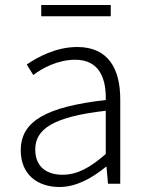

<svg xmlns="http://www.w3.org/2000/svg" viewBox="-20 -735 587 768"><path d="M218 13C286 13 350 -24 404 -68H406L412 0H461V-338C461 -456 416 -547 289 -547C202 -547 128 -505 87 -477L113 -435C150 -463 211 -496 281 -496C382 -496 405 -414 403 -335C168 -308 63 -252 63 -134C63 -35 132 13 218 13ZM230 -36C171 -36 121 -64 121 -137C121 -219 193 -268 403 -292V-119C340 -64 289 -36 230 -36ZM145 -670H423V-715H145Z"/></svg>

Font: Noto Sans JP Light
Style: Regular
Weight: 300
Designer: Ryoko NISHIZUKA (kana & ideographs); Paul D. Hunt (Latin, Greek & Cyrillic); Wenlong ZHANG (bopomofo); Sandoll Communica
Foundry: Adobe Systems Incorporated
Version: Version 1.004;PS 1.004;hotconv 1.0.82;makeotf.lib2.5.63406